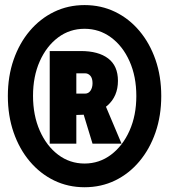

<svg xmlns="http://www.w3.org/2000/svg" viewBox="-20 -748 690 775"><path d="M264.6 -284.2V-370.1H323.2Q337.4 -370.1 345.5 -382.3Q353.5 -394.5 353.5 -412.1Q353.5 -432.1 344.7 -442.1Q335.9 -452.1 323.2 -452.1H264.6V-542H305.7Q377.4 -542 416.7 -512Q456.1 -481.9 456.1 -421.9Q456.1 -358.9 413.1 -321.5Q370.1 -284.2 295.9 -284.2ZM180.7 -168V-542H288.1V-168ZM353.5 -168 314.5 -295.9 388.7 -362.3 470.7 -168ZM321.3 7.8Q254.9 7.8 198.5 -19.5Q142.1 -46.9 100.1 -96.7Q58.1 -146.5 34.9 -213.6Q11.7 -280.8 11.7 -360.4Q11.7 -439.9 34.9 -506.8Q58.1 -573.7 100.1 -623.3Q142.1 -672.9 198.5 -700.2Q254.9 -727.5 321.3 -727.5Q388.2 -727.5 444.6 -700.2Q501 -672.9 542.7 -623.3Q584.5 -573.7 607.7 -506.8Q630.9 -439.9 630.9 -360.4Q630.9 -280.8 607.7 -213.6Q584.5 -146.5 542.7 -96.7Q501 -46.9 444.6 -19.5Q388.2 7.8 321.3 7.8ZM321.3 -87.9Q380.9 -87.9 428.2 -123.5Q475.6 -159.2 502.9 -220.7Q530.3 -282.2 530.3 -360.4Q530.3 -439.5 502.9 -500.7Q475.6 -562 428.2 -596.9Q380.9 -631.8 321.3 -631.8Q261.2 -631.8 214.4 -596.7Q167.5 -561.5 140.4 -500.5Q113.3 -439.5 113.3 -361.3Q113.3 -282.7 140.4 -220.9Q167.5 -159.2 214.6 -123.5Q261.7 -87.9 321.3 -87.9Z"/></svg>

Font: Reddit Sans Condensed Black
Style: Regular
Weight: 900
Designer: Stephen Hutchings
Foundry: Reddit
Version: Version 1.014